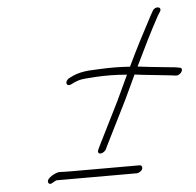

<svg xmlns="http://www.w3.org/2000/svg" viewBox="-49 -657 765 748"><g transform="rotate(-5 334.0 -282.5)"><path d="M478.9 16C482.5 8 479 0 471 0H201C178 0 164.3 -1 157.3 -1C146.6 -2 104.3 18 109.9 35C112.4 43 119.1 44 129.3 37C137.9 32 142.5 30 143.5 30H456.5C464.5 30 475.4 24 478.9 16ZM345.4 -74 351.5 -87 436.3 -257 481.9 -354C515.3 -349 596.1 -342 626.9 -338L641.2 -336C661.3 -333 677.5 -362 660.4 -365L644.4 -368C592.3 -374 566.6 -375 496.4 -384C528.6 -451 559.8 -515 592.8 -575L602.9 -591C611.9 -610 582.8 -613 573.8 -594L564.8 -578C530.5 -514 497.3 -450 467 -386C425 -389 385 -389 347.4 -387L306.7 -385C282.1 -383 260.5 -378 243 -370L228.8 -363C206.3 -352 212.4 -327 233.9 -338L248.1 -345C255 -348 261.7 -350 269.3 -352C276.9 -354 297.6 -356 332.2 -358C366.8 -360 406.8 -360 452.6 -356L406.3 -257L321.5 -87L315.4 -74C311.9 -66 314.7 -59 322.7 -59C330.7 -59 341.9 -66 345.4 -74Z"/></g></svg>

Font: MewTooHand
Style: UltIta
Weight: 400
Designer: Mew Too, Robert Jablonski
Version: Version 0.77